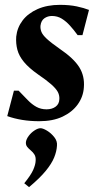

<svg xmlns="http://www.w3.org/2000/svg" viewBox="-20 -485 402 792"><path d="M142.1 15Q104.9 15 71.6 9.6Q38.4 4.2 9.9 -6.1L37.4 -110.9H56.9Q77.5 -89.7 94.5 -72.1Q111.5 -54.5 130.1 -44.2Q148.6 -34 172 -34Q194.7 -34 209.6 -45.1Q224.5 -56.1 224.9 -76.9Q225.6 -92.5 218.2 -106.2Q210.7 -119.9 191.4 -137Q172.1 -154.1 136.9 -178.1Q99.5 -204.4 79 -229.1Q58.5 -253.9 51.7 -279.6Q44.9 -305.3 46.9 -334Q50.9 -371.3 73.3 -400.7Q95.6 -430.1 135.1 -447.6Q174.6 -465 227.1 -465Q266.6 -465 296.7 -458.6Q326.7 -452.2 347.1 -444.1L320.2 -340.1H300.2Q284.9 -361.3 268.9 -379Q253 -396.8 235 -407.9Q217 -419.1 194 -419.1Q177 -419.1 163.4 -409.8Q149.7 -400.4 147 -379.1Q145.9 -366.5 150.7 -353.9Q155.5 -341.2 173 -324.9Q190.5 -308.6 225.9 -283.9Q283.9 -244.6 306.9 -207.8Q329.9 -171 325.9 -124Q323.5 -86.4 300.9 -54.6Q278.2 -22.9 238.2 -3.9Q198.2 15 142.1 15ZM99.9 286.9 80.1 271Q107.3 237.5 116.8 216.1Q126.3 194.6 127 178.9Q128.3 162.4 122.1 152.6Q116 142.9 107.4 135.9Q98.8 128.9 92.3 120.9Q85.9 113 86.9 101.1Q88.5 88.9 98.4 75.6Q108.4 62.2 122.4 53.1Q136.4 43.9 147.1 43.9Q157 43.9 173.8 53.9Q190.6 64 203.8 80.6Q217 97.1 215 116.1Q213.7 139.2 203.4 164.7Q193 190.2 168.6 220Q144.3 249.7 99.9 286.9Z"/></svg>

Font: Ancizar Serif Light
Style: Italic
Weight: 300
Italic angle: -4°
Designer: Cesar Puertas, Viviana Monsalve, Julian Moncada, Julian Prieto, Jose Castro, Felipe Aragon, Mariel Hernandez, Sara Alarc
Version: Version 8.100